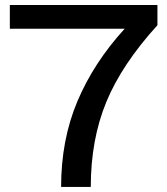

<svg xmlns="http://www.w3.org/2000/svg" viewBox="-20 -741 663 761"><path d="M222.2 0Q222.2 -187 287.1 -340.3Q352.1 -493.7 474.1 -627H19V-721.2H604V-641.1Q462.4 -485.4 401.1 -336.2Q339.8 -187 339.8 0Z"/></svg>

Font: Lumene Sans Expanded Medium
Style: Regular
Weight: 500
Width: 7
Designer: Deni Anggara
Version: Version 1.003;Glyphs 3.1.2 (3151)